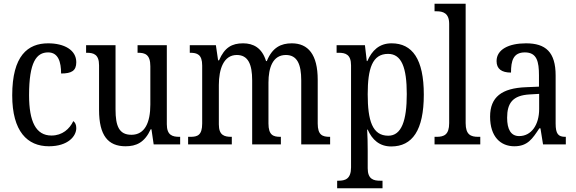

<svg xmlns="http://www.w3.org/2000/svg" viewBox="-20 -780 3112 1037"><path d="M244 10C348 10 392 -45 392 -88C392 -107 386 -118 376 -126C356 -84 317 -48 258 -48C174 -48 137 -123 137 -266C137 -445 177 -497 240 -497C295 -497 310 -445 310 -383C367 -383 392 -398 392 -444C392 -510 327 -546 240 -546C130 -546 46 -479 46 -265C46 -70 128 10 244 10Z M658 10C716 10 761 -10 794 -82H798L810 0H953V-41H949C912 -41 881 -49 881 -109V-536H723V-495H726C763 -495 792 -486 792 -422V-215C792 -118 762 -52 690 -52C623 -52 604 -99 604 -189V-536H445V-495H449C486 -495 515 -486 515 -427V-186C515 -48 564 10 658 10Z M996 0H1232V-41H1230C1192 -41 1162 -49 1162 -108V-321C1162 -407 1188 -483 1259 -483C1320 -483 1342 -433 1342 -346V0H1497V-41H1494C1456 -41 1430 -50 1430 -113V-334C1430 -414 1453 -483 1524 -483C1585 -483 1607 -433 1607 -346V0H1763V-41H1761C1722 -41 1696 -50 1696 -113V-349C1696 -486 1644 -546 1556 -546C1498 -546 1451 -524 1421 -450H1417C1395 -522 1348 -546 1293 -546C1233 -546 1193 -524 1163 -454H1158L1146 -536H1005V-495H1007C1045 -495 1072 -486 1072 -426V-113C1072 -50 1047 -41 1009 -41H996Z M1801 237H2046V196H2033C1998 196 1966 188 1966 129V34C1966 -6 1965 -48 1963 -80H1966C1990 -25 2030 11 2093 11C2207 11 2269 -76 2269 -269C2269 -461 2207 -546 2095 -546C2028 -546 1989 -507 1964 -450H1961L1951 -536H1798V-495H1809C1846 -495 1876 -486 1876 -427V124C1876 187 1844 196 1808 196H1801ZM2077 -47C1991 -47 1966 -129 1966 -271C1966 -410 1991 -489 2076 -489C2149 -489 2177 -415 2177 -272C2177 -129 2149 -47 2077 -47Z M2327 0H2574V-41H2563C2523 -41 2495 -52 2495 -115V-760H2327V-719H2338C2372 -719 2406 -710 2406 -651V-115C2406 -52 2378 -41 2338 -41H2327Z M2758 10C2830 10 2856 -31 2893 -87H2899L2913 0H3036V-41H3033C2995 -41 2981 -57 2981 -113V-372C2981 -499 2927 -546 2821 -546C2728 -546 2662 -513 2662 -450C2662 -408 2689 -388 2740 -388C2740 -452 2752 -497 2815 -497C2880 -497 2891 -447 2891 -373V-312L2821 -309C2690 -304 2627 -256 2627 -150C2627 -41 2684 10 2758 10ZM2784 -45C2739 -45 2719 -82 2719 -144C2719 -223 2749 -265 2841 -270L2892 -273V-191C2892 -106 2850 -45 2784 -45Z"/></svg>

Font: Noto Serif Lao Condensed
Style: Regular
Weight: 400
Width: 3
Designer: Monotype Design Team
Foundry: Monotype Imaging Inc.
Version: Version 2.003